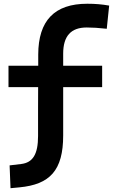

<svg xmlns="http://www.w3.org/2000/svg" viewBox="-20 -762 626 1015"><path d="M35.6 232.9 82 228.5C244.1 213.4 314 138.7 314 -45.9V-301.3H520V-414.6H314V-478.5C314 -571.3 355 -616.7 438.5 -616.7C469.2 -616.7 501 -614.7 544.4 -609.9L557.1 -732.4C518.1 -739.3 483.4 -742.2 441.4 -742.2C268.1 -742.2 182.6 -653.3 182.1 -473.6V-414.6H24.9V-301.3H181.6L181.2 -187.5V-43C181.2 53.2 153.8 97.7 91.8 105L30.8 112.3Z"/></svg>

Font: Cascadia Code
Style: Bold
Weight: 700
Monospace: yes
Designer: Aaron Bell
Foundry: Saja Typeworks
Version: Version 2404.023